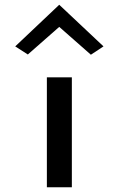

<svg xmlns="http://www.w3.org/2000/svg" viewBox="-20 -797 501 807"><path d="M44 -602 97 -568 229 -684 362 -567 415 -602 229 -777ZM282 -10V-472H177V-10Z"/></svg>

Font: Bluebird
Style: Li
Weight: 300
Designer: Jasper
Foundry: Cannot Into Space Fonts
Version: Version 0.98